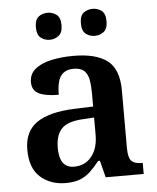

<svg xmlns="http://www.w3.org/2000/svg" viewBox="-54 -794 694 850"><g transform="rotate(-5 293.5 -369.0)"><path d="M203 10Q137 10 92 -29.5Q47 -69 47 -152Q47 -233 103 -271.5Q159 -310 272 -314L354 -317V-374Q354 -408 349.5 -434.5Q345 -461 329.5 -476Q314 -491 282 -491Q253 -491 236 -477Q219 -463 213 -438.5Q207 -414 207 -382Q148 -382 118.5 -397Q89 -412 89 -448Q89 -484 115.5 -506Q142 -528 187 -538Q232 -548 286 -548Q387 -548 437 -509.5Q487 -471 487 -377V-121Q487 -79 500.5 -64Q514 -49 548 -49H551V0H382L363 -75H355Q333 -47 313 -28.5Q293 -10 267.5 0Q242 10 203 10ZM247 -59Q296 -59 325 -95Q354 -131 354 -191V-268L303 -265Q235 -261 208.5 -232.5Q182 -204 182 -148Q182 -59 247 -59ZM389 -628Q366 -628 349 -641.5Q332 -655 332 -688Q332 -722 349 -735Q366 -748 389 -748Q412 -748 429 -735Q446 -722 446 -688Q446 -655 429 -641.5Q412 -628 389 -628ZM189 -628Q166 -628 149 -641.5Q132 -655 132 -688Q132 -722 149 -735Q166 -748 189 -748Q211 -748 228.5 -735Q246 -722 246 -688Q246 -655 228.5 -641.5Q211 -628 189 -628Z"/></g></svg>

Font: Noto Nastaliq Urdu SemiBold
Style: Regular
Weight: 600
Version: Version 3.007